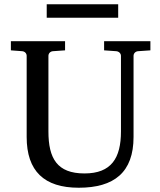

<svg xmlns="http://www.w3.org/2000/svg" viewBox="-20 -864 751 900"><path d="M376 -51C248 -51 207 -121 207 -248V-602C207 -614 216 -623 228 -624L285 -628V-671H31V-628L84 -624C96 -623 105 -614 105 -602V-222C105 -62 187 16 349 16C515 16 606 -56 606 -222V-602C606 -614 615 -623 627 -624L685 -628V-671H468V-628L525 -624C537 -623 547 -614 547 -602V-248C547 -123 502 -51 376 -51ZM199 -781H534V-844H199Z"/></svg>

Font: Veleka
Style: Regular
Weight: 400
Designer: Stefan Peev, Context Ltd, 2016; SIL International, 1997-2014.
Foundry: Stefan Peev, Context Ltd, 2016
Version: Version 1.000